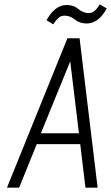

<svg xmlns="http://www.w3.org/2000/svg" viewBox="-20 -863 511 883"><path d="M12 0H68L149 -200H349L373 0H429L346 -687H290ZM168 -250 303 -581 343 -250ZM225 -751Q237 -770 248.5 -780.5Q260 -791 277 -791Q303 -791 324.5 -773Q346 -755 379 -755Q405 -755 428 -771.5Q451 -788 471 -824L439 -843Q429 -826 417 -814.5Q405 -803 388 -803Q362 -803 340.5 -821.5Q319 -840 286 -840Q260 -840 237 -823Q214 -806 194 -770Z"/></svg>

Font: Secuela Light
Style: Italic
Weight: 300
Italic angle: -8°
Designer: Fernando Haro
Foundry: deFharo
Version: Version 1.708